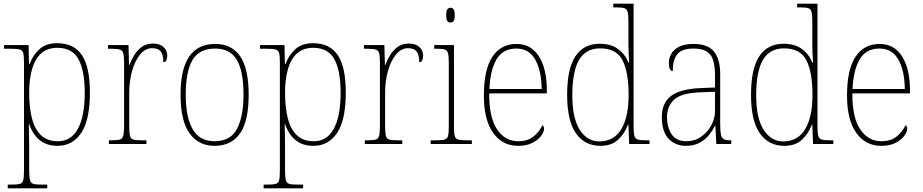

<svg xmlns="http://www.w3.org/2000/svg" viewBox="-20 -780 4999 1040"><path d="M22 240V220H43Q73 220 87.5 216Q102 212 106 195.5Q110 179 110 143V-442Q110 -476 106 -492Q102 -508 86.5 -512Q71 -516 35 -516H2V-536H135L137 -434H141Q158 -481 193.5 -513.5Q229 -546 290 -546Q380 -546 423.5 -481.5Q467 -417 467 -279Q467 -130 420 -60Q373 10 292 10Q233 10 195 -21Q157 -52 138 -108H136Q136 -93 137 -64Q138 -35 138 13V143Q138 179 142.5 195.5Q147 212 161 216Q175 220 205 220H236V240ZM294 -15Q366 -15 402.5 -83.5Q439 -152 439 -276Q439 -398 405 -459.5Q371 -521 291 -521Q236 -521 202.5 -490.5Q169 -460 153.5 -405Q138 -350 138 -278Q138 -198 153 -139Q168 -80 202 -47.5Q236 -15 294 -15Z M570 0V-20H585Q615 -20 629 -24Q643 -28 647.5 -44.5Q652 -61 652 -97V-441Q652 -476 647.5 -492Q643 -508 627.5 -512Q612 -516 577 -516H565V-536H676L679 -428H681Q691 -455 707.5 -482Q724 -509 748.5 -526.5Q773 -544 809 -544Q846 -544 866 -525Q886 -506 886 -479Q886 -464 881 -453.5Q876 -443 865 -443Q865 -481 851.5 -500Q838 -519 804 -519Q767 -519 738.5 -484Q710 -449 695 -394Q680 -339 680 -280V-97Q680 -61 684 -44.5Q688 -28 702.5 -24Q717 -20 747 -20H773V0Z M1142 10Q1056 10 1007 -57.5Q958 -125 958 -267Q958 -406 1005 -474Q1052 -542 1146 -542Q1235 -542 1281 -475Q1327 -408 1327 -267Q1327 -124 1280 -57Q1233 10 1142 10ZM1142 -15Q1229 -15 1264 -82.5Q1299 -150 1299 -267Q1299 -394 1263 -455.5Q1227 -517 1145 -517Q1059 -517 1022.5 -454.5Q986 -392 986 -267Q986 -146 1023.5 -80.5Q1061 -15 1142 -15Z M1408 240V220H1429Q1459 220 1473.5 216Q1488 212 1492 195.5Q1496 179 1496 143V-442Q1496 -476 1492 -492Q1488 -508 1472.5 -512Q1457 -516 1421 -516H1388V-536H1521L1523 -434H1527Q1544 -481 1579.5 -513.5Q1615 -546 1676 -546Q1766 -546 1809.5 -481.5Q1853 -417 1853 -279Q1853 -130 1806 -60Q1759 10 1678 10Q1619 10 1581 -21Q1543 -52 1524 -108H1522Q1522 -93 1523 -64Q1524 -35 1524 13V143Q1524 179 1528.5 195.5Q1533 212 1547 216Q1561 220 1591 220H1622V240ZM1680 -15Q1752 -15 1788.5 -83.5Q1825 -152 1825 -276Q1825 -398 1791 -459.5Q1757 -521 1677 -521Q1622 -521 1588.5 -490.5Q1555 -460 1539.5 -405Q1524 -350 1524 -278Q1524 -198 1539 -139Q1554 -80 1588 -47.5Q1622 -15 1680 -15Z M1956 0V-20H1971Q2001 -20 2015 -24Q2029 -28 2033.5 -44.5Q2038 -61 2038 -97V-441Q2038 -476 2033.5 -492Q2029 -508 2013.5 -512Q1998 -516 1963 -516H1951V-536H2062L2065 -428H2067Q2077 -455 2093.5 -482Q2110 -509 2134.5 -526.5Q2159 -544 2195 -544Q2232 -544 2252 -525Q2272 -506 2272 -479Q2272 -464 2267 -453.5Q2262 -443 2251 -443Q2251 -481 2237.5 -500Q2224 -519 2190 -519Q2153 -519 2124.5 -484Q2096 -449 2081 -394Q2066 -339 2066 -280V-97Q2066 -61 2070 -44.5Q2074 -28 2088.5 -24Q2103 -20 2133 -20H2159V0Z M2420 -658Q2409 -658 2403 -666Q2397 -674 2397 -698Q2397 -721 2403 -729.5Q2409 -738 2420 -738Q2431 -738 2437 -729.5Q2443 -721 2443 -698Q2443 -674 2437 -666Q2431 -658 2420 -658ZM2313 0V-20H2338Q2372 -20 2387.5 -24Q2403 -28 2407 -44Q2411 -60 2411 -95V-438Q2411 -474 2407 -490.5Q2403 -507 2389 -511.5Q2375 -516 2346 -516H2332V-536H2439V-95Q2439 -60 2443 -44Q2447 -28 2462.5 -24Q2478 -20 2512 -20H2536V0Z M2787 10Q2701 10 2651 -60.5Q2601 -131 2601 -262Q2601 -403 2647 -472.5Q2693 -542 2778 -542Q2856 -542 2899 -475Q2942 -408 2942 -290V-274H2630Q2629 -144 2672.5 -79.5Q2716 -15 2787 -15Q2839 -15 2870.5 -41Q2902 -67 2918 -102Q2927 -96 2927 -82Q2927 -66 2911 -44Q2895 -22 2863.5 -6Q2832 10 2787 10ZM2914 -298Q2913 -396 2879.5 -456.5Q2846 -517 2777 -517Q2703 -517 2669 -457.5Q2635 -398 2631 -298Z M3232 10Q3148 10 3100 -57.5Q3052 -125 3052 -267Q3052 -408 3097 -475.5Q3142 -543 3228 -543Q3288 -543 3326 -516Q3364 -489 3384 -442H3388Q3386 -469 3385 -494.5Q3384 -520 3384 -543V-660Q3384 -698 3380 -714.5Q3376 -731 3362.5 -735.5Q3349 -740 3319 -740H3302V-760H3412V-91Q3412 -58 3416.5 -43Q3421 -28 3436 -24Q3451 -20 3484 -20H3498V0H3388L3384 -105H3382Q3362 -54 3326.5 -22Q3291 10 3232 10ZM3228 -14Q3307 -15 3346 -81.5Q3385 -148 3385 -265Q3385 -389 3352 -453.5Q3319 -518 3231 -518Q3153 -518 3116.5 -455.5Q3080 -393 3080 -264Q3080 -139 3121 -76Q3162 -13 3228 -14Z M3695 10Q3639 10 3602 -28Q3565 -66 3565 -146Q3565 -224 3616.5 -261.5Q3668 -299 3778 -303L3853 -306V-371Q3853 -417 3844 -450Q3835 -483 3809.5 -500Q3784 -517 3737 -517Q3673 -517 3648.5 -486Q3624 -455 3624 -395Q3603 -395 3603 -440Q3603 -464 3615.5 -487.5Q3628 -511 3657.5 -526.5Q3687 -542 3737 -542Q3814 -542 3847.5 -500.5Q3881 -459 3881 -379V-107Q3881 -70 3885 -51.5Q3889 -33 3900.5 -26.5Q3912 -20 3936 -20H3941V0H3860L3855 -99H3853Q3841 -75 3821 -49.5Q3801 -24 3770 -7Q3739 10 3695 10ZM3698 -15Q3743 -15 3778 -39.5Q3813 -64 3833 -101.5Q3853 -139 3853 -178V-283L3776 -280Q3673 -277 3633 -241.5Q3593 -206 3593 -145Q3593 -92 3617.5 -53.5Q3642 -15 3698 -15Z M4228 10Q4144 10 4096 -57.5Q4048 -125 4048 -267Q4048 -408 4093 -475.5Q4138 -543 4224 -543Q4284 -543 4322 -516Q4360 -489 4380 -442H4384Q4382 -469 4381 -494.5Q4380 -520 4380 -543V-660Q4380 -698 4376 -714.5Q4372 -731 4358.5 -735.5Q4345 -740 4315 -740H4298V-760H4408V-91Q4408 -58 4412.5 -43Q4417 -28 4432 -24Q4447 -20 4480 -20H4494V0H4384L4380 -105H4378Q4358 -54 4322.5 -22Q4287 10 4228 10ZM4224 -14Q4303 -15 4342 -81.5Q4381 -148 4381 -265Q4381 -389 4348 -453.5Q4315 -518 4227 -518Q4149 -518 4112.5 -455.5Q4076 -393 4076 -264Q4076 -139 4117 -76Q4158 -13 4224 -14Z M4754 10Q4668 10 4618 -60.5Q4568 -131 4568 -262Q4568 -403 4614 -472.5Q4660 -542 4745 -542Q4823 -542 4866 -475Q4909 -408 4909 -290V-274H4597Q4596 -144 4639.5 -79.5Q4683 -15 4754 -15Q4806 -15 4837.5 -41Q4869 -67 4885 -102Q4894 -96 4894 -82Q4894 -66 4878 -44Q4862 -22 4830.5 -6Q4799 10 4754 10ZM4881 -298Q4880 -396 4846.5 -456.5Q4813 -517 4744 -517Q4670 -517 4636 -457.5Q4602 -398 4598 -298Z"/></svg>

Font: Noto Serif Lao SemiCondensed Thin
Style: Regular
Weight: 100
Width: 4
Designer: Monotype Design Team
Foundry: Monotype Imaging Inc.
Version: Version 2.003; ttfautohint (v1.8.4.7-5d5b)